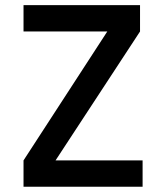

<svg xmlns="http://www.w3.org/2000/svg" viewBox="-20 -713 626 733"><path d="M147.9 -33.2 69.8 -100.6 436.5 -665 514.6 -592.8ZM69.8 0V-100.6H524.4V0ZM69.8 -592.8V-693.4H514.6V-592.8Z"/></svg>

Font: Cascadia Mono Medium
Style: Regular
Weight: 500
Monospace: yes
Designer: Aaron Bell
Foundry: Saja Typeworks
Version: Version 2407.024